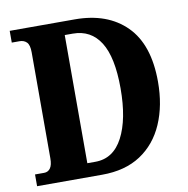

<svg xmlns="http://www.w3.org/2000/svg" viewBox="-80 -792 849 869"><g transform="rotate(-10 344.5 -357.0)"><path d="M21 0V-54H63Q81 -54 91.5 -68.5Q102 -83 102 -114V-601Q102 -635 89.5 -647.5Q77 -660 57 -660H21V-714H320Q470 -714 556 -628Q642 -542 642 -371Q642 -262 605.5 -178Q569 -94 497.5 -47Q426 0 320 0ZM300 -63Q383 -63 426.5 -146Q470 -229 470 -371Q470 -514 426.5 -583Q383 -652 300 -652H263V-63Z"/></g></svg>

Font: Noto Serif Tamil Condensed ExtraBold
Style: Regular
Weight: 800
Width: 3
Designer: Indian Type Foundry, Tom Grace, and the Monotype Design Team
Foundry: Monotype Imaging Inc.
Version: Version 2.004; ttfautohint (v1.8.4.7-5d5b)